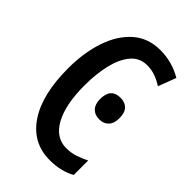

<svg xmlns="http://www.w3.org/2000/svg" viewBox="-220 -809 903 903"><g transform="rotate(45 231.5 -358.0)"><path d="M300.3 -630.4Q250.5 -630.4 219.2 -593.3Q188 -556.2 173.1 -493.9Q158.2 -431.6 158.2 -356Q158.2 -227.5 197.3 -156.2Q236.3 -85 306.2 -85Q337.4 -85 365.7 -94.2Q394 -103.5 420.4 -117.2V-21Q366.2 9.8 291.5 9.8Q176.8 9.8 111.8 -86.4Q46.9 -182.6 46.9 -356.9Q46.9 -460.4 74.7 -543.7Q102.5 -627 157.5 -675.8Q212.4 -724.6 293.9 -724.6Q371.6 -724.6 439 -685.1L405.3 -595.7Q380.9 -611.8 355 -621.1Q329.1 -630.4 300.3 -630.4ZM255.4 -361.8Q255.4 -433.6 319.8 -433.6Q349.6 -433.6 366.7 -416Q383.8 -398.4 383.8 -361.8Q383.8 -326.7 366.5 -308.6Q349.1 -290.5 319.8 -290.5Q290 -290.5 272.7 -308.8Q255.4 -327.1 255.4 -361.8Z"/></g></svg>

Font: Open Sans Condensed SemiBold
Style: Regular
Weight: 600
Width: 3
Designer: Monotype Design Team
Foundry: Monotype Imaging Inc.
Version: Version 3.000; ttfautohint (v1.8.4)